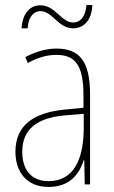

<svg xmlns="http://www.w3.org/2000/svg" viewBox="-20 -729 450 759"><path d="M65 -617H89C93 -667 116 -685 140 -685C187 -685 210 -617 269 -617C309 -617 343 -647 345 -709H322C318 -661 296 -640 269 -640C222 -640 199 -708 140 -708C101 -708 70 -681 65 -617ZM203 -537C162 -537 118 -524 80 -503L90 -480C133 -504 170 -512 203 -512C278 -512 310 -471 310 -351V-303L237 -296C113 -284 41 -234 41 -129C41 -53 82 10 172 10C258 10 294 -43 311 -96H313L315 0H336V-356C336 -486 295 -537 203 -537ZM237 -273 311 -279V-220C310 -98 271 -13 172 -13C106 -13 68 -55 68 -129C68 -219 127 -263 237 -273Z"/></svg>

Font: Noto Sans Armenian Condensed Thin
Style: Regular
Weight: 100
Width: 3
Designer: Monotype Design Team
Foundry: Monotype Imaging Inc.
Version: Version 2.008